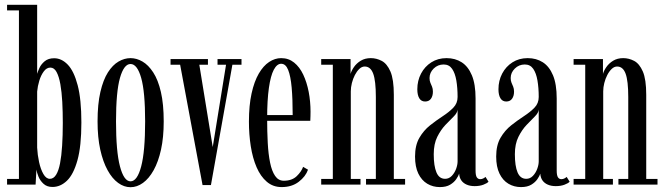

<svg xmlns="http://www.w3.org/2000/svg" viewBox="-20 -770 2777 801"><path d="M199 10Q176 10 161.8 -3Q147.5 -16 140.5 -33.2Q133.5 -50.5 132 -62.5L128.5 0H9.5V-23.5H59V-726.5H9.5V-750H135V-462Q137.5 -471 144.5 -486.5Q151.5 -502 166.5 -514.5Q181.5 -527 206 -527Q237 -527 262.8 -500.2Q288.5 -473.5 304 -414.5Q319.5 -355.5 319.5 -259Q319.5 -160 303 -101Q286.5 -42 259.2 -16Q232 10 199 10ZM188 -24Q203.5 -24 214 -40.8Q224.5 -57.5 230.5 -88.5Q236.5 -119.5 239.2 -162.2Q242 -205 242 -257Q242 -303.5 239.8 -345Q237.5 -386.5 231.8 -418.8Q226 -451 216 -469.5Q206 -488 190 -488Q174.5 -488 162.8 -472.2Q151 -456.5 144 -433.5Q137 -410.5 135 -388V-154Q136.5 -124 143 -94Q149.5 -64 161 -44Q172.5 -24 188 -24Z M524.5 11Q497.5 11 472.8 -7Q448 -25 428.8 -60Q409.5 -95 398.2 -146Q387 -197 387 -263.5Q387 -336 398.8 -386.5Q410.5 -437 430.2 -468Q450 -499 474.5 -513.2Q499 -527.5 524.5 -527.5Q550 -527.5 574.5 -513.2Q599 -499 619.2 -468Q639.5 -437 651.2 -386.5Q663 -336 663 -263.5Q663 -197 651.8 -146Q640.5 -95 621 -60Q601.5 -25 576.5 -7Q551.5 11 524.5 11ZM524.5 -13.5Q552.5 -13.5 569 -75.8Q585.5 -138 585.5 -263.5Q585.5 -387 569 -445Q552.5 -503 524.5 -503Q497 -503 480.5 -445Q464 -387 464 -263.5Q464 -138 480.5 -75.8Q497 -13.5 524.5 -13.5Z M825 2 731.5 -500H691.5V-523.5H847.5V-500H811.5L867.5 -156.5L923 -500H887.5V-523.5H987.5V-500H949.5L860 2Z M1155 10.5Q1119 10.5 1093 -11.8Q1067 -34 1050.5 -72.2Q1034 -110.5 1026.2 -159.8Q1018.5 -209 1018.5 -263Q1018.5 -330 1029.5 -380Q1040.5 -430 1059.5 -462.8Q1078.5 -495.5 1102.8 -511.5Q1127 -527.5 1153 -527.5Q1184 -527.5 1207 -509Q1230 -490.5 1245 -458.8Q1260 -427 1267.8 -386.8Q1275.5 -346.5 1275.5 -304Q1275.5 -294.5 1275.2 -285Q1275 -275.5 1274.5 -266H1087.5V-290H1201Q1201 -357 1196.8 -404.8Q1192.5 -452.5 1182.2 -478.2Q1172 -504 1153 -504Q1135.5 -504 1122.2 -479Q1109 -454 1101.8 -403.2Q1094.5 -352.5 1094.5 -275Q1094.5 -221 1097 -174Q1099.5 -127 1106.8 -91.5Q1114 -56 1127.8 -36Q1141.5 -16 1164 -16Q1198 -16 1217.8 -35Q1237.5 -54 1244.5 -74L1265 -62Q1255 -33.5 1226.2 -11.5Q1197.5 10.5 1155 10.5Z M1320 0V-23.5H1368.5V-500H1320V-523.5H1442.5V-461.5Q1446 -475 1456.8 -490.5Q1467.5 -506 1485.2 -516.8Q1503 -527.5 1527 -527.5Q1550.5 -527.5 1572.5 -516Q1594.5 -504.5 1608.8 -471.8Q1623 -439 1623 -374.5V-23.5H1670V0H1507V-23.5H1548V-365.5Q1548 -432.5 1537 -462.5Q1526 -492.5 1501.5 -492.5Q1489.5 -492.5 1479 -482.5Q1468.5 -472.5 1460.5 -457Q1452.5 -441.5 1448 -423.5Q1443.5 -405.5 1443.5 -389V-23.5H1484V0Z M1815 10.5Q1786 10.5 1762.5 -3.5Q1739 -17.5 1725.2 -45.8Q1711.5 -74 1711.5 -117Q1711.5 -164 1729.5 -195Q1747.5 -226 1774 -247Q1800.5 -268 1827 -285.2Q1853.5 -302.5 1871.2 -320.8Q1889 -339 1889 -365.5Q1889 -403.5 1883.8 -434.2Q1878.5 -465 1866 -483Q1853.5 -501 1831 -501Q1806.5 -501 1789.2 -484Q1772 -467 1772 -444.5Q1772 -433 1775.5 -424.8Q1779 -416.5 1782.5 -408.2Q1786 -400 1786 -387.5Q1786 -369.5 1777.8 -358Q1769.5 -346.5 1753.5 -346.5Q1737.5 -346.5 1729.2 -360Q1721 -373.5 1721 -397.5Q1721 -433.5 1736.5 -463Q1752 -492.5 1779.5 -510Q1807 -527.5 1843 -527.5Q1879 -527.5 1906 -510.2Q1933 -493 1948.5 -456Q1964 -419 1964 -359V-58.5Q1964 -38 1969.2 -30.2Q1974.5 -22.5 1983.5 -22.5Q1990.5 -22.5 1996.5 -25.8Q2002.5 -29 2005.5 -32L2018 -12Q2012.5 -5.5 1996.8 0.5Q1981 6.5 1960 6.5Q1941 6.5 1926.8 0.2Q1912.5 -6 1904.5 -17.5Q1896.5 -29 1895.5 -45.5Q1892.5 -36 1883.5 -22.8Q1874.5 -9.5 1858 0.5Q1841.5 10.5 1815 10.5ZM1837 -24Q1853 -24 1864.8 -36.2Q1876.5 -48.5 1882.8 -65.5Q1889 -82.5 1889 -97V-313Q1888 -299 1872.8 -284Q1857.5 -269 1838.2 -248.8Q1819 -228.5 1804.2 -199Q1789.5 -169.5 1789.5 -126.5Q1789.5 -77.5 1800.8 -50.8Q1812 -24 1837 -24Z M2153.5 10.5Q2124.5 10.5 2101 -3.5Q2077.5 -17.5 2063.8 -45.8Q2050 -74 2050 -117Q2050 -164 2068 -195Q2086 -226 2112.5 -247Q2139 -268 2165.5 -285.2Q2192 -302.5 2209.8 -320.8Q2227.5 -339 2227.5 -365.5Q2227.5 -403.5 2222.2 -434.2Q2217 -465 2204.5 -483Q2192 -501 2169.5 -501Q2145 -501 2127.8 -484Q2110.5 -467 2110.5 -444.5Q2110.5 -433 2114 -424.8Q2117.5 -416.5 2121 -408.2Q2124.5 -400 2124.5 -387.5Q2124.5 -369.5 2116.2 -358Q2108 -346.5 2092 -346.5Q2076 -346.5 2067.8 -360Q2059.5 -373.5 2059.5 -397.5Q2059.5 -433.5 2075 -463Q2090.5 -492.5 2118 -510Q2145.5 -527.5 2181.5 -527.5Q2217.5 -527.5 2244.5 -510.2Q2271.5 -493 2287 -456Q2302.5 -419 2302.5 -359V-58.5Q2302.5 -38 2307.8 -30.2Q2313 -22.5 2322 -22.5Q2329 -22.5 2335 -25.8Q2341 -29 2344 -32L2356.5 -12Q2351 -5.5 2335.2 0.5Q2319.5 6.5 2298.5 6.5Q2279.5 6.5 2265.2 0.2Q2251 -6 2243 -17.5Q2235 -29 2234 -45.5Q2231 -36 2222 -22.8Q2213 -9.5 2196.5 0.5Q2180 10.5 2153.5 10.5ZM2175.5 -24Q2191.5 -24 2203.2 -36.2Q2215 -48.5 2221.2 -65.5Q2227.5 -82.5 2227.5 -97V-313Q2226.5 -299 2211.2 -284Q2196 -269 2176.8 -248.8Q2157.5 -228.5 2142.8 -199Q2128 -169.5 2128 -126.5Q2128 -77.5 2139.2 -50.8Q2150.5 -24 2175.5 -24Z M2373 0V-23.5H2421.5V-500H2373V-523.5H2495.5V-461.5Q2499 -475 2509.8 -490.5Q2520.5 -506 2538.2 -516.8Q2556 -527.5 2580 -527.5Q2603.5 -527.5 2625.5 -516Q2647.5 -504.5 2661.8 -471.8Q2676 -439 2676 -374.5V-23.5H2723V0H2560V-23.5H2601V-365.5Q2601 -432.5 2590 -462.5Q2579 -492.5 2554.5 -492.5Q2542.5 -492.5 2532 -482.5Q2521.5 -472.5 2513.5 -457Q2505.5 -441.5 2501 -423.5Q2496.5 -405.5 2496.5 -389V-23.5H2537V0Z"/></svg>

Font: Imbue 48pt
Style: Regular
Weight: 400
Designer: Tyler Finck
Foundry: Etcetera Type Company
Version: Version 1.102